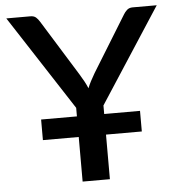

<svg xmlns="http://www.w3.org/2000/svg" viewBox="-52 -769 756 817"><g transform="rotate(-5 326.0 -360.0)"><path d="M384.5 -278.5H537.5V-190.5H384.5V0H268V-190.5H115V-278.5H268V-315L5 -720H107.5Q123 -720 131.5 -712.5Q140 -705 147 -693.5L294.5 -455.5Q305.5 -437.5 313.5 -422.8Q321.5 -408 327.5 -393.5Q333 -408 340.8 -422.8Q348.5 -437.5 359 -455.5L505.5 -693.5Q511 -703 520.2 -711.5Q529.5 -720 544.5 -720H647.5L384.5 -315Z"/></g></svg>

Font: Lato 2
Style: Regular
Weight: 600
Designer: Lukasz Dziedzic with Adam Twardoch and Botio Nikoltchev
Foundry: tyPoland Lukasz Dziedzic
Version: Version 2.015; 2015-08-06; http://www.latofonts.com/